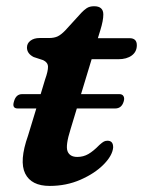

<svg xmlns="http://www.w3.org/2000/svg" viewBox="-20 -586 459 616"><path d="M25 -261Q31.5 -284 51 -284H110.5L124.5 -330.5Q134.5 -358.5 134 -372.2Q133.5 -386 118.5 -393L88 -403Q66.5 -414 66.5 -433.5Q66.5 -447 77.8 -455.5Q89 -464 107 -464H137Q153.5 -464 164.8 -469.2Q176 -474.5 189.5 -488.5L241.5 -545.5Q249 -553.5 258.2 -559.8Q267.5 -566 282 -566Q311.5 -566 311.5 -539.5Q311.5 -520 302 -489.5L294 -463.5H395.5Q419 -463.5 419 -441Q419 -420 402.8 -408Q386.5 -396 359.5 -396H274L240 -284H363Q372.5 -284 376.2 -277.5Q380 -271 377 -261Q370.5 -238 349.5 -238H226.5L206.5 -172Q189.5 -118.5 196.8 -100.5Q204 -82.5 228 -82.5Q247.5 -82.5 263.5 -91.8Q279.5 -101 299 -121Q308.5 -129.5 313.5 -132Q318.5 -134.5 325 -134.5Q343.5 -134.5 343 -112.5Q340.5 -86.5 312.2 -58Q284 -29.5 238.5 -9.5Q193 10.5 139.5 10.5Q80.5 10.5 60.8 -29.2Q41 -69 70 -151L96.5 -238H37Q17.5 -238 25 -261Z"/></svg>

Font: Fraunces 9pt S050 SemiBold
Style: Italic
Weight: 600
Italic angle: -16°
Version: Version 1.000; ttfautohint (v1.8.3)